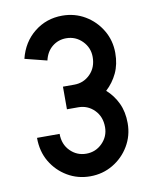

<svg xmlns="http://www.w3.org/2000/svg" viewBox="-77 -720 624 784"><g transform="rotate(-10 234.5 -328.0)"><path d="M358.4 -327.6Q387.7 -301.8 404.8 -265.6Q421.9 -229.5 421.9 -182.6Q421.9 -130.9 396.5 -88.1Q371.1 -45.4 328.6 -20.3Q286.1 4.9 234.4 4.9Q182.6 4.9 140.1 -20.3Q97.7 -45.4 72.3 -88.1Q46.9 -130.9 46.9 -187.5H140.6Q140.6 -144 168 -116.5Q195.3 -88.9 234.4 -88.9Q273.4 -88.9 300.8 -116.5Q328.1 -144 328.1 -182.6Q328.1 -226.1 300.8 -253.7Q273.4 -281.2 234.4 -281.2H187.5V-375H234.4Q273.4 -375 300.8 -402.6Q328.1 -430.2 328.1 -473.6Q328.1 -512.2 300.8 -539.8Q273.4 -567.4 234.4 -567.4Q201.7 -567.4 176.8 -547.4Q151.9 -527.3 143.6 -491.2L52.2 -514.2Q68.8 -581.5 118.7 -621.3Q168.5 -661.1 234.4 -661.1Q286.1 -661.1 328.6 -636Q371.1 -610.8 396.5 -568.1Q421.9 -525.4 421.9 -473.6Q421.9 -426.8 404.8 -390.6Q387.7 -354.5 358.4 -327.6Z"/></g></svg>

Font: Lambda
Style: Regular
Weight: 400
Designer: GGBotNet
Version: 0.22